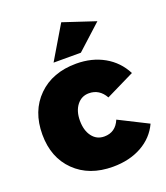

<svg xmlns="http://www.w3.org/2000/svg" viewBox="-142 -873 847 978"><g transform="rotate(-20 281.0 -384.0)"><path d="M480 -717 346 -595H198L305 -775ZM304 -551Q389 -551 454.5 -514Q520 -477 555 -409L400 -333Q370 -387 313 -387Q273 -387 248 -355Q223 -323 223 -271Q223 -218 247.5 -185.5Q272 -153 313 -153Q374 -153 399 -213L556 -134Q525 -67 458.5 -30Q392 7 302 7Q174 7 96.5 -69Q19 -145 19 -270Q19 -397 97 -474Q175 -551 304 -551Z"/></g></svg>

Font: Montserrat Extra Bold
Style: Regular
Weight: 800
Designer: Julieta Ulanovsky
Foundry: Julieta Ulanovsky
Version: Version 3.001;PS 003.001;hotconv 1.0.70;makeotf.lib2.5.58329